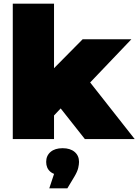

<svg xmlns="http://www.w3.org/2000/svg" viewBox="-20 -762 758 1052"><path d="M239 -90 244 -356 433 -547H700L450 -285L337 -194ZM50 0V-742H276V0ZM445 0 295 -190 434 -361 718 0ZM250 270 298 125 323 198Q278 198 255.5 178.5Q233 159 233 125Q233 91 257 70.5Q281 50 323 50Q365 50 389 70.5Q413 91 413 125Q413 139 408.5 158.5Q404 178 388 205L349 270Z"/></svg>

Font: MOST Montserrat Black
Style: Regular
Weight: 900
Designer: Julieta Ulanovsky
Foundry: Julieta Ulanovsky
Version: Version 8.000;March 11, 2024;FontCreator 15.0.0.2926 64-bit